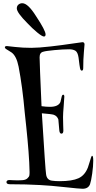

<svg xmlns="http://www.w3.org/2000/svg" viewBox="-20 -1063 597 1188"><path d="M490 -802Q503 -802 503 -788Q503 -785 499 -740Q495 -695 495 -642Q495 -626 486 -626Q478 -626 475 -642Q473 -649 466 -707Q461 -740 446.5 -749Q432 -758 408 -758Q371 -758 317 -753Q263 -748 248 -743Q225 -738 225 -709Q225 -676 237 -406Q265 -402 289 -402Q341 -402 354 -432Q357 -441 361 -462Q364 -477 371 -477Q378 -477 378 -465Q378 -452 374 -406Q370 -360 370 -339Q370 -319 371 -288.5Q372 -258 372 -255Q372 -236 360 -236Q349 -236 347 -256Q342 -320 341 -324Q333 -346 312 -353Q300 -357 239 -362Q261 -7 265 14Q269 51 302 55Q322 58 349 58Q426 58 465.5 40Q505 22 524 -27Q529 -41 534.5 -60Q540 -79 543.5 -89Q547 -99 550 -99Q557 -99 557 -69Q557 -35 550.5 11Q544 57 537 77Q526 105 491 105Q473 105 381.5 95Q290 85 229 82Q142 77 42 77Q20 77 20 64Q20 51 39 51Q40 51 57 52Q74 53 89 53Q106 53 116 52Q138 51 149 41Q160 31 161.5 23Q163 15 163 2Q162 -54 156.5 -126Q151 -198 142.5 -278.5Q134 -359 133 -367Q119 -526 95 -651Q82 -716 52 -738Q47 -742 35.5 -748.5Q24 -755 17 -760Q10 -765 10 -770Q10 -778 23 -778Q24 -778 72.5 -772.5Q121 -767 174 -767Q218 -767 292.5 -775.5Q367 -784 425.5 -793Q484 -802 490 -802ZM118 -1043Q153 -1043 203 -963Q262 -874 262 -850Q262 -837 252 -837Q241 -837 210.5 -862Q180 -887 150 -919Q84 -985 84 -1011Q84 -1026 94 -1034.5Q104 -1043 118 -1043Z"/></svg>

Font: Henny Penny
Style: Regular
Weight: 400
Designer: Olga Umpeleva
Foundry: Brownfox
Version: Version 1.001